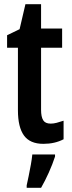

<svg xmlns="http://www.w3.org/2000/svg" viewBox="-20 -680 343 921"><path d="M223 -87Q237 -87 252 -91Q267 -95 285 -101V-12Q243 10 188 10Q124 10 95 -30Q66 -70 66 -151V-451H14V-511L74 -540L102 -660H177V-543H278V-451H177V-153Q177 -120 187 -103.5Q197 -87 223 -87ZM244 71Q232 108 214 148Q196 188 177 221H108V209Q112 191 117.5 164.5Q123 138 128 110Q133 82 135 61H244Z"/></svg>

Font: Noto Sans Sinhala ExtraCondensed SemiBold
Style: Regular
Weight: 600
Width: 2
Designer: Jelle Bosma - Monotype Design Team
Foundry: Monotype Imaging Inc.
Version: Version 2.006; ttfautohint (v1.8.4.7-5d5b)